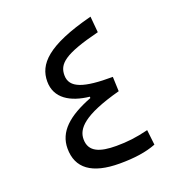

<svg xmlns="http://www.w3.org/2000/svg" viewBox="-129 -808 843 915"><g transform="rotate(-20 293.0 -350.0)"><path d="M323.2 2.9C397 2.9 457.5 -5.4 508.8 -25.4L500 -102.1C438.5 -86.9 392.1 -81.5 336.9 -81.5C255.4 -81.5 200.2 -99.6 200.2 -164.6C200.2 -217.8 243.7 -271 436 -322.8L433.1 -396.5C287.1 -395.5 218.8 -417 218.8 -482.4C218.8 -539.6 255.9 -575.7 438.5 -621.1L431.2 -702.6C194.3 -641.6 131.8 -569.3 131.8 -482.4C131.8 -397 203.1 -355.5 297.9 -345.2V-338.4C176.8 -291.5 113.3 -233.9 113.3 -149.4C113.3 -49.3 182.6 2.9 323.2 2.9Z"/></g></svg>

Font: Cascadia Mono PL SemiLight
Style: Regular
Weight: 350
Monospace: yes
Designer: Aaron Bell
Foundry: Saja Typeworks
Version: Version 2404.023